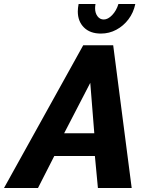

<svg xmlns="http://www.w3.org/2000/svg" viewBox="-77 -935 738 955"><path d="M337 -710H486L578 0H410L395 -159H193L112 0H-57ZM392 -272 372 -523 242 -272ZM439 -838Q460 -838 481 -860Q502 -882 512 -915H596Q587 -872 562 -839Q537 -806 501.5 -787Q466 -768 425 -768Q371 -768 340.5 -798.5Q310 -829 310 -878Q310 -895 314 -915H398Q396 -903 396 -894Q396 -870 408 -854Q420 -838 439 -838Z"/></svg>

Font: Raleway ExtraBold
Style: Italic
Weight: 800
Italic angle: -12°
Designer: Matt McInerney, Pablo Impallari, Rodrigo Fuenzalida
Foundry: Matt McInerney, Pablo Impallari, Rodrigo Fuenzalida
Version: Version 4.026